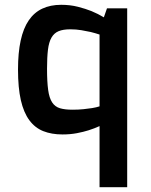

<svg xmlns="http://www.w3.org/2000/svg" viewBox="-20 -550 636 807"><path d="M242.7 15.1Q196.8 15.1 161.9 1.2Q127 -12.7 103.3 -44.7Q79.6 -76.7 67.6 -128.9Q55.7 -181.2 55.7 -257.8Q55.7 -328.1 66.9 -379.6Q78.1 -431.2 100.8 -464.4Q123.5 -497.6 157.7 -513.7Q191.9 -529.8 237.3 -529.8Q274.9 -529.8 307.4 -521.5Q339.8 -513.2 364.3 -503.4Q392.6 -491.7 416.5 -477.1L429.7 -515.1H514.6V236.8H398.4V-20Q377.4 -10.3 352.5 -2.4Q331.1 4.4 303 9.8Q274.9 15.1 242.7 15.1ZM284.7 -88.9Q310.1 -88.9 331.1 -91.1Q352.1 -93.3 367.2 -95.7Q384.8 -98.6 398.4 -103V-404.8Q380.9 -410.6 361.3 -415.5Q344.2 -419.4 322 -423.1Q299.8 -426.8 275.4 -426.8Q245.1 -426.8 226.3 -418.9Q207.5 -411.1 196.5 -392.1Q185.5 -373 181.6 -341.1Q177.7 -309.1 177.7 -261.2Q177.7 -206.1 182.4 -172.1Q187 -138.2 199.2 -119.6Q211.4 -101.1 232.2 -95Q252.9 -88.9 284.7 -88.9Z"/></svg>

Font: Doppio One
Style: Regular
Weight: 400
Designer: Szymon Celej
Foundry: Szymon Celej
Version: Version 1.002